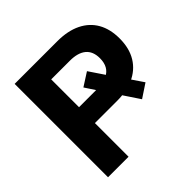

<svg xmlns="http://www.w3.org/2000/svg" viewBox="-180 -865 1025 1025"><g transform="rotate(-45 332.0 -352.5)"><path d="M71 0V-705H393Q472 -705 527 -678Q582 -651 610.5 -601Q639 -551 639 -480Q639 -406 607.5 -354.5Q576 -303 517 -277L518 -295L571 -217L494 -166L426 -268L453 -259Q443 -257 427.5 -255.5Q412 -254 393 -254H226V0ZM226 -374H368Q374 -374 380.5 -374.5Q387 -375 393 -376L365 -359L317 -432L392 -480L458 -382L439 -389Q490 -413 490 -480Q490 -532 458.5 -558Q427 -584 367 -584H226Z"/></g></svg>

Font: Nunito Sans 12pt ExtraBold
Style: Regular
Weight: 800
Designer: Vernon Adams
Foundry: Vernon Adams
Version: Version 3.101;gftools[0.9.27]